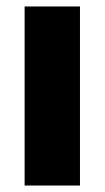

<svg xmlns="http://www.w3.org/2000/svg" viewBox="-20 -573 323 593"><path d="M227 0H56V-553H227Z"/></svg>

Font: Noto Sans Lao Condensed Black
Style: Regular
Weight: 900
Width: 3
Designer: Monotype Design Team
Foundry: Monotype Imaging Inc.
Version: Version 2.003; ttfautohint (v1.8.4.7-5d5b)